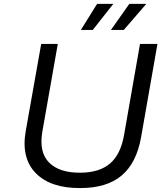

<svg xmlns="http://www.w3.org/2000/svg" viewBox="-20 -954 852 983"><path d="M394 -800.8 477.1 -934.1H560.1L455.1 -800.8ZM547.9 -800.8 642.1 -934.1H729L613.8 -800.8ZM391.1 8.8Q238.8 9.8 163.1 -67.6Q87.4 -145 111.8 -283.2L190.9 -729H275.9L196.8 -279.8Q178.7 -174.3 231.7 -121.3Q284.7 -68.4 394 -69.8Q489.7 -70.8 543.9 -117.4Q598.1 -164.1 615.2 -263.2L696.8 -729H786.1L702.1 -250Q678.7 -119.6 602.8 -55.4Q526.9 8.8 391.1 8.8Z"/></svg>

Font: Hubot Sans
Style: Italic
Weight: 400
Italic angle: -10°
Designer: Deni Anggara
Foundry: GitHub
Version: Version 1.001;gftools[0.9.31]